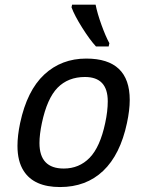

<svg xmlns="http://www.w3.org/2000/svg" viewBox="-20 -774 634 810"><path d="M233.4 15.1Q123.5 15.1 80.1 -52.7Q53.7 -93.3 53.7 -158.7Q53.7 -201.7 64.9 -254.9Q94.2 -392.1 166.7 -459.5Q239.3 -526.9 343.8 -526.9Q527.3 -526.9 527.3 -352.5Q527.3 -309.1 515.6 -254.9Q487.3 -121.6 415.3 -53.2Q343.3 15.1 233.4 15.1ZM249 -63Q314 -63 358.2 -108.4Q402.3 -153.8 423.8 -254.9Q434.6 -304.7 434.6 -346.7Q434.6 -449.2 338.4 -449.2Q267.6 -449.2 223.1 -404.1Q178.7 -358.9 156.7 -254.9Q146.5 -206.5 146.5 -170.4Q146.5 -63 249 -63ZM438.5 -578.1H384.8Q358.9 -606 326.4 -657.7Q293.9 -709.5 281.7 -743.2L284.2 -754.4H383.3Q390.6 -717.3 408.2 -668.7Q425.8 -620.1 441.4 -591.8Z"/></svg>

Font: Cadman
Style: Italic
Weight: 400
Italic angle: -12°
Designer: Paul James MIller
Foundry: High-Logic / Made with FontCreator
Version: Version 2.114;March 28, 2021;FontCreator 13.0.0.2683 64-bit